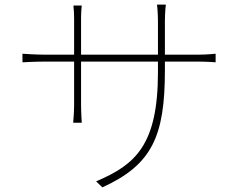

<svg xmlns="http://www.w3.org/2000/svg" viewBox="-20 -780 1040 829"><path d="M77 -548V-511C77 -511 132 -514 169 -514H300V-326C300 -295 296 -250 296 -250H333C333 -250 330 -297 330 -326V-514H662V-469C662 -154 565 -69 395 3L422 29C637 -69 692 -192 692 -477V-514H838C874 -514 911 -511 911 -511V-548C911 -548 874 -544 838 -544H692V-689C692 -727 696 -760 696 -760H658C658 -760 662 -727 662 -689V-544H330V-702C330 -731 333 -756 333 -756H297C299 -741 300 -715 300 -701V-544H169C134 -544 77 -548 77 -548Z"/></svg>

Font: Harano Aji Gothic KR ExtraLight
Style: Regular
Weight: 250
Foundry: Masamichi Hosoda
Version: HaranoAjiGothicKR-ExtraLight version 20220220;ttx 4.29.1